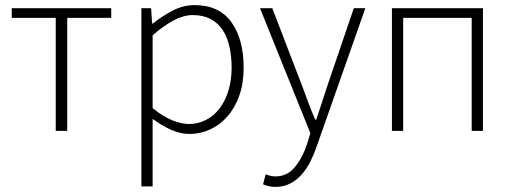

<svg xmlns="http://www.w3.org/2000/svg" viewBox="-20 -512 2002 751"><path d="M198 0V-442H26V-480H415V-442H243V0Z M533 217V-480H571L575 -420H578Q613 -448 654.5 -470Q696 -492 741 -492Q837 -492 885 -425.5Q933 -359 933 -247Q933 -186 916 -138Q899 -90 869.5 -56.5Q840 -23 801.5 -5.5Q763 12 721 12Q687 12 651 -3.5Q615 -19 577 -47V217ZM719 -27Q755 -27 786 -43Q817 -59 839 -88Q861 -117 873.5 -157.5Q886 -198 886 -247Q886 -291 877.5 -329Q869 -367 851 -394.5Q833 -422 804 -437.5Q775 -453 734 -453Q698 -453 659.5 -432.5Q621 -412 577 -374V-89Q619 -55 655 -41Q691 -27 719 -27Z M1058 219Q1031 219 1009 209L1019 170Q1027 173 1037 175.5Q1047 178 1058 178Q1103 178 1133 142Q1163 106 1181 51L1194 9L997 -480H1045L1161 -178Q1172 -148 1185.5 -112Q1199 -76 1213 -44H1217Q1228 -76 1239.5 -112Q1251 -148 1261 -178L1364 -480H1409L1219 60Q1209 90 1194.5 119Q1180 148 1160.5 170Q1141 192 1115.5 205.5Q1090 219 1058 219Z M1513 0V-480H1869V0H1825V-442H1557V0Z"/></svg>

Font: CV Source Sans Light
Style: Regular
Weight: 300
Designer: Paul D. Hunt
Foundry: Adobe Systems Incorporated
Version: Version 3.001